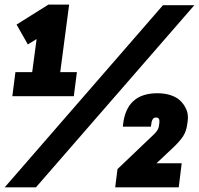

<svg xmlns="http://www.w3.org/2000/svg" viewBox="-24 -802 852 822"><path d="M292 -390.1H28.8L42 -493.2H113.8L132.8 -634.8L95.2 -611.8L46.9 -696.8L183.1 -782.2H272L233.9 -493.2H305.2ZM129.9 0H-3.9L673.8 -779.8H808.1ZM753.9 -103 741.2 0H469.2L479 -78.1L637.2 -229Q653.3 -245.1 655.8 -259.8L658.2 -274.9Q661.1 -298.8 645 -298.8H643.1Q633.8 -298.8 628.9 -290Q624 -281.2 622.1 -259.8H502L502.9 -269Q517.6 -402.8 649.9 -402.8Q681.2 -402.8 705.6 -394.8Q730 -386.7 744.4 -374Q758.8 -361.3 767.8 -345.2Q776.9 -329.1 779.3 -314.5Q781.7 -299.8 779.8 -286.1L777.8 -271Q773.9 -240.7 760.5 -219.7Q747.1 -198.7 719.2 -171.9L646 -103Z"/></svg>

Font: Cooper Hewitt
Style: Bold Italic
Weight: 712
Designer: Village Type and Design LLC
Foundry: Cooper Hewitt Smithsonian Design Museum
Version: 1.000